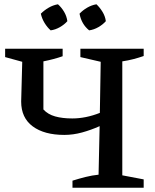

<svg xmlns="http://www.w3.org/2000/svg" viewBox="-20 -878 727 898"><path d="M319 0V-33Q351 -43 381 -50.5Q411 -58 441 -61L446 -288Q406 -270 364 -258.5Q322 -247 281 -247Q187 -247 133 -287Q79 -327 79 -403L84 -589L4 -611V-650H273V-615Q253 -608 230.5 -602Q208 -596 183 -591V-366Q204 -343 238 -333.5Q272 -324 318 -324Q381 -324 447 -350L451 -589L356 -611V-650H652V-616Q629 -608 604 -601.5Q579 -595 552 -591V-58L652 -39V0ZM251 -858Q268 -843 280 -822.5Q292 -802 295 -779Q281 -763 260 -751Q239 -739 217 -736Q201 -750 188.5 -770.5Q176 -791 171 -814Q187 -830 207.5 -842Q228 -854 251 -858ZM431 -858Q447 -843 459.5 -822.5Q472 -802 475 -779Q461 -763 440 -751Q419 -739 397 -736Q361 -765 352 -814Q367 -830 387.5 -842Q408 -854 431 -858Z"/></svg>

Font: Piazzolla Medium
Style: Regular
Weight: 500
Designer: Juan Pablo del Peral
Foundry: Huerta Tipografica
Version: Version 1.330